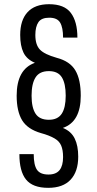

<svg xmlns="http://www.w3.org/2000/svg" viewBox="-20 -735 468 923"><path d="M105 127.9Q73.2 88.4 73.2 5.9H142.1Q142.1 58.1 157.7 81.1Q173.3 104 212.9 104Q249.5 104 266.6 82.5Q283.2 61.5 283.2 20Q283.2 -14.2 273.9 -35.6Q265.1 -56.2 242.7 -69.3Q216.8 -84.5 176.8 -95.2Q112.8 -113.8 86.4 -156.7Q60.1 -200.2 60.1 -274.9Q60.1 -402.3 147.9 -433.1Q108.4 -449.7 92.8 -482.4Q77.1 -515.1 77.1 -566.9Q77.1 -637.7 111.8 -675.8Q147 -714.8 215.8 -714.8Q289.1 -714.8 320.3 -673.3Q352.1 -631.3 352.1 -554.2H283.2Q283.2 -602.5 269 -626.5Q254.9 -649.9 216.8 -649.9Q179.7 -649.9 165 -628.9Q149.9 -606.9 149.9 -566.9Q149.9 -519.5 171.9 -496.6Q193.8 -473.6 252.9 -457Q316.4 -440.4 342.3 -396.5Q368.2 -353 368.2 -274.9Q368.2 -149.4 282.2 -120.1Q322.3 -104 339.4 -68.4Q356 -34.7 356 18.1Q356 89.8 319.3 128.9Q282.7 168 211.9 168Q137.2 168 105 127.9ZM295.9 -274.9Q295.9 -333.5 277.3 -363.3Q258.8 -393.1 214.8 -393.1Q169.9 -393.1 150.9 -362.8Q131.8 -333 131.8 -274.9Q131.8 -217.8 150.9 -188.5Q169.9 -159.2 214.8 -159.2Q257.8 -159.2 276.9 -188.5Q295.9 -217.8 295.9 -274.9ZM90.8 -689.9Z"/></svg>

Font: D-DIN Condensed
Style: Regular
Weight: 400
Width: 3
Designer: Charles Nix
Foundry: Datto Inc.
Version: Version 1.00